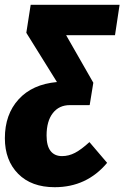

<svg xmlns="http://www.w3.org/2000/svg" viewBox="-51 -553 516 796"><path d="M444.8 -533.2 425.8 -407.2H223.1L335.9 -210L320.8 -117.2L318.8 -118.2L319.8 -117.2H238.8Q193.8 -117.2 168 -84Q142.1 -50.8 142.1 8.8Q142.1 51.8 158.7 73Q175.3 94.2 206.1 94.2Q233.9 94.2 260 80.6Q286.1 66.9 319.8 36.1L393.1 122.1Q308.6 223.1 175.8 223.1Q79.1 223.1 24.2 167.5Q-30.8 111.8 -30.8 20Q-30.8 -78.6 26.1 -141.1Q83 -203.6 185.1 -212.9L58.1 -417L76.2 -533.2Z"/></svg>

Font: Fira Sans Compressed ExtraBold
Style: Italic
Weight: 800
Width: 3
Italic angle: -8°
Designer: Carrois Corporate & Edenspiekermann AG
Foundry: Carrois Corporate GbR & Edenspiekermann AG
Version: Version 4.203;PS 004.203;hotconv 1.0.88;makeotf.lib2.5.64775